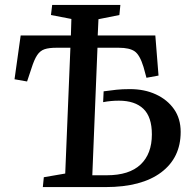

<svg xmlns="http://www.w3.org/2000/svg" viewBox="-20 -760 777 780"><path d="M266 -566H208Q179 -566 161 -560Q143 -554 131 -536Q119 -518 108 -483L90 -429L39 -438L64 -616H268L270 -683L187 -699L192 -740H469L465 -699L380 -682L377 -616H611L624 -453L575 -444L563 -488Q548 -537 527 -551.5Q506 -566 463 -566H376L355 -48H414Q505 -48 551 -91.5Q597 -135 597 -214Q597 -285 562.5 -318Q528 -351 463 -351Q430 -351 399 -345L401 -389Q431 -393 453.5 -395.5Q476 -398 508 -398Q567 -398 613.5 -376.5Q660 -355 687 -316.5Q714 -278 714 -224Q714 -119 634.5 -59.5Q555 0 409 0H154L158 -40L245 -55Z"/></svg>

Font: Literata 36pt Medium
Style: Italic
Weight: 500
Italic angle: -2°
Designer: Latin by Veronika Burian and Jose Scaglione. Greek by Irene Vlachou. Cyrillic by Vera Evstafieva
Foundry: TypeTogether
Version: Version 3.002